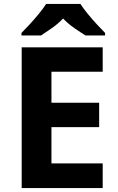

<svg xmlns="http://www.w3.org/2000/svg" viewBox="-20 -954 600 974"><path d="M501 0H90V-714H501V-590H241V-433H483V-309H241V-125H501ZM388 -934Q402 -912 424.5 -884.5Q447 -857 471 -831Q495 -805 513 -787V-774H414Q388 -790 357 -811.5Q326 -833 300 -860Q274 -833 244 -812Q214 -791 188 -774H89V-787Q108 -806 131.5 -831.5Q155 -857 177.5 -884.5Q200 -912 214 -934Z"/></svg>

Font: Noto Sans Gujarati
Style: Regular
Weight: 400
Designer: Jelle Bosma - Monotype Design Team, Universal Thirst
Foundry: Monotype Imaging Inc.
Version: Version 2.102